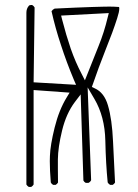

<svg xmlns="http://www.w3.org/2000/svg" viewBox="-20 -752 540 753"><path d="M299.8 -462.9Q275.9 -508.3 257.3 -561.5Q239.3 -614.3 223.6 -675.3L219.7 -690.9L406.7 -700.7L402.3 -683.6Q388.7 -626 366.9 -572.3Q345.2 -518.6 313 -437ZM102.5 -19Q108.4 -22.5 111.8 -28.3V-398.9L252.9 -388.7L241.7 -370.1Q211.4 -320.8 194.3 -251.7Q177.2 -182.6 175.8 -140.6Q175.3 -130.9 175.3 -120.1Q175.3 -84 179.2 -36.6Q182.1 -30.3 188.5 -26.9H198.2Q204.1 -30.3 207.5 -36.1Q207 -66.4 207 -89.1Q207 -111.8 207 -127Q207.5 -174.3 223.6 -240.5Q239.7 -306.6 273.4 -351.6L296.4 -381.8L307.1 -43.9Q310.1 -38.1 316.4 -34.7H326.7Q334 -38.1 337.4 -45.4L323.7 -409.2L350.1 -364.3Q391.1 -294.9 393.1 -200.2Q395 -110.4 402.3 -36.6Q405.8 -30.3 412.1 -26.9H421.9Q427.7 -30.3 431.2 -36.1Q427.2 -109.9 423.3 -197.3Q419.4 -284.7 403.3 -338.9Q388.7 -389.2 351.1 -405.8L340.3 -411.1Q367.7 -490.7 395 -559.1Q422.4 -626.5 439.5 -680.2Q447.8 -705.6 447.8 -718.3Q447.8 -722.2 446.8 -724.6Q438.5 -725.6 426.8 -725.8Q415 -726.1 408.9 -726.1Q402.8 -726.1 386.7 -725.8Q370.6 -725.6 341.3 -724.6Q283.2 -722.7 194.3 -718.3Q186.5 -714.8 182.1 -708Q197.3 -640.6 218.8 -576.2Q240.7 -508.3 270 -438.5L278.3 -419.4L111.8 -429.2L115.7 -722.7Q112.3 -729 106 -732.4Q104.5 -732.4 102.5 -732.4Q100.6 -732.4 97.4 -731.7Q94.2 -731 93.3 -729.5Q83.5 -718.3 83.5 -702.1V-28.3Q86.9 -22.5 92.8 -19Z"/></svg>

Font: NaikaiFont
Style: ExtraLight
Weight: 200
Version: Version 1.89